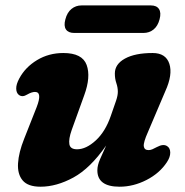

<svg xmlns="http://www.w3.org/2000/svg" viewBox="-20 -675 683 708"><path d="M596.5 -136Q607.5 -129 607.8 -112.5Q608 -96 595.5 -77Q568.5 -36 520 -11.2Q471.5 13.5 421 13.5Q339 13.5 339 -47Q339 -65.5 349 -88.2Q359 -111 371.5 -138.5Q313 -54.5 250.8 -20.5Q188.5 13.5 129.5 13.5Q83 13.5 63.5 -9.8Q44 -33 46.5 -73Q49 -113 69 -163L115 -279.5Q137 -336 109 -336Q97 -336 80.5 -326.5Q62 -315 49 -325.5Q40 -333 39.8 -348.5Q39.5 -364 51 -385.5Q73.5 -427.5 116.8 -453.5Q160 -479.5 213.5 -479.5Q283.5 -479.5 299.5 -435.5Q315.5 -391.5 290.5 -323.5L244.5 -196Q232.5 -162 235.8 -143.2Q239 -124.5 264 -124.5Q297.5 -124.5 333 -157Q368.5 -189.5 388.5 -247.5Q402 -285.5 408.2 -304.2Q414.5 -323 414.5 -336.5Q414.5 -352.5 409 -368.5Q403.5 -384.5 403.5 -404Q403.5 -438.5 440.8 -459Q478 -479.5 543 -479.5Q591.5 -479.5 604.5 -439.8Q617.5 -400 589.5 -338.5L525.5 -188Q508.5 -150 510.2 -135.8Q512 -121.5 528 -121.5Q534.5 -121.5 541.8 -124.5Q549 -127.5 559 -133Q582.5 -145.5 596.5 -136ZM221 -603.5Q227.5 -629 243.5 -642Q259.5 -655 280.5 -655H536.5Q557.5 -655 566.2 -641.8Q575 -628.5 568.5 -604Q562 -579 546.2 -566.2Q530.5 -553.5 509 -553.5H253.5Q232 -553.5 223.2 -566.5Q214.5 -579.5 221 -603.5Z"/></svg>

Font: Fraunces 9pt S100
Style: Bold Italic
Weight: 700
Italic angle: -16°
Version: Version 1.000; ttfautohint (v1.8.3)